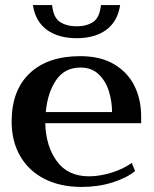

<svg xmlns="http://www.w3.org/2000/svg" viewBox="-20 -729 607 759"><path d="M110 -709H186Q191 -659 217.5 -642Q244 -625 283 -625Q322 -625 348 -642Q374 -659 379 -709H455Q445 -644 400 -611Q355 -578 283 -578Q211 -578 165.5 -611Q120 -644 110 -709ZM538 -242H159Q161 -152 204.5 -92Q248 -32 332 -32Q373 -32 419.5 -46Q466 -60 501 -85L514 -53Q482 -26 425.5 -8Q369 10 303 10Q218 10 155.5 -22Q93 -54 59.5 -112.5Q26 -171 26 -248Q26 -372 97.5 -439.5Q169 -507 297 -507Q378 -507 432 -474.5Q486 -442 512 -388.5Q538 -335 538 -269ZM423 -286Q423 -326 411 -366.5Q399 -407 371 -434.5Q343 -462 298 -462Q236 -462 202 -412.5Q168 -363 161 -286Z"/></svg>

Font: Trirong SemiBold
Style: Regular
Weight: 600
Designer: Katatrad Team
Foundry: CadsonDemak
Version: Version 1.000